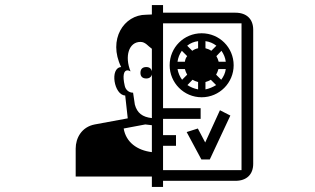

<svg xmlns="http://www.w3.org/2000/svg" viewBox="-20 -680 1240 756"><path d="M578 -81C520 -88 476 -120 467 -174L552 -190C559 -189 568 -188 578 -187ZM556 -371C568 -371 576 -377 578 -387V-215C541 -219 520 -235 511 -268L504 -315C487 -315 474 -327 471 -343C462 -382 467 -403 482 -403C485 -403 489 -402 494 -399C470 -458 487 -515 533 -515C553 -515 563 -498 578 -488V-399C576 -410 568 -416 556 -416C541 -416 533 -408 533 -393C533 -379 541 -371 556 -371ZM679 -437C681 -453 687 -467 696 -480L717 -459C712 -453 709 -445 708 -437ZM697 -366C688 -378 682 -392 679 -408H708C710 -400 713 -393 717 -386ZM760 -328C744 -331 730 -337 718 -345L738 -366C745 -362 752 -359 760 -357ZM622 -106H673V-148H622V-212H770V-254H622V-588H931V-10H622ZM717 -500C729 -510 744 -516 760 -518V-490C751 -488 744 -485 737 -480ZM789 -357C796 -359 804 -362 810 -366L831 -345C818 -337 804 -331 789 -328ZM812 -480C805 -485 797 -488 789 -490V-518C805 -516 819 -510 832 -500ZM831 -386C835 -393 838 -400 840 -408H869C867 -392 860 -378 851 -366ZM841 -437C839 -445 836 -452 832 -459L852 -480C861 -467 867 -453 869 -437ZM977 -563C977 -605 951 -630 907 -630H622V-660H578V-623L555 -622C468 -622 404 -525 457 -416C411 -413 429 -305 473 -304L483 -214L353 -190C301 -180 278 -136 278 -95V15H578V56H622V32H907C951 32 977 7 977 -35ZM773 -52H806L887 -225L846 -246L788 -119L759 -174L715 -160ZM648 -423C648 -354 704 -297 774 -297C844 -297 900 -354 900 -423C900 -493 844 -549 774 -549C704 -549 648 -493 648 -423Z"/></svg>

Font: CryptoKit 1.4
Style: Regular
Weight: 400
Monospace: yes
Designer: Oceane Juvin
Foundry: http://www.head-geneve.ch
Version: Version 1.000